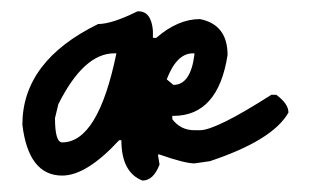

<svg xmlns="http://www.w3.org/2000/svg" viewBox="-20 -311 550 339"><path d="M224.6 -291Q247.1 -291 250 -256.8V-244.1H255.9Q293.9 -277.3 333 -277.3Q381.8 -267.6 381.8 -213.9Q365.2 -106.4 286.1 -106.4H284.2V-100.6Q298.8 -81.1 323.2 -81.1H333Q361.3 -81.1 459 -143.6H467.8Q489.3 -127.9 489.3 -112.3Q461.9 -63.5 350.6 -26.4L323.2 -22.5Q306.6 -22.5 261.7 -38.1H258.8L261.7 -20.5Q251 7.8 231.4 7.8Q194.3 -6.8 194.3 -63.5H190.4Q132.8 -1 89.8 -1Q30.3 -1 19.5 -90.8Q19.5 -203.1 153.3 -268.6Q177.7 -268.6 222.7 -291ZM77.1 -102.5Q77.1 -59.6 89.8 -59.6Q153.3 -59.6 185.5 -216.8H181.6Q127.9 -216.8 83 -127ZM274.4 -170.9 286.1 -161.1Q316.4 -161.1 323.2 -213.9V-216.8H320.3Q292 -216.8 274.4 -170.9Z"/></svg>

Font: Sue Ellen Francisco
Style: Regular
Weight: 400
Designer: Kimberly Geswein
Foundry: Kimberly Geswein
Version: Version 1.002 2007